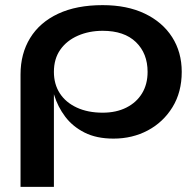

<svg xmlns="http://www.w3.org/2000/svg" viewBox="-20 -528 764 748"><path d="M422 12Q356 12 309.5 -11.5Q263 -35 234 -73.5Q205 -112 191 -158L190 -161V200H60V-238Q60 -319 97.5 -380Q135 -441 206.5 -474.5Q278 -508 380 -508Q475 -508 544 -475Q613 -442 650.5 -383.5Q688 -325 688 -248Q688 -169 652 -110.5Q616 -52 556 -20Q496 12 422 12ZM380 -89Q433 -89 472.5 -109Q512 -129 533.5 -164.5Q555 -200 555 -248Q555 -320 509.5 -364Q464 -408 380 -408Q327 -408 283.5 -389Q240 -370 215 -334.5Q190 -299 190 -248Q190 -200 213 -164.5Q236 -129 279 -109Q322 -89 380 -89Z"/></svg>

Font: Syne Modified
Style: Bold
Weight: 700
Designer: Lucas Descroix
Foundry: Bonjour Monde
Version: Version 2.200